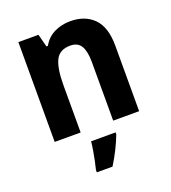

<svg xmlns="http://www.w3.org/2000/svg" viewBox="-140 -661 881 987"><g transform="rotate(-20 300.0 -167.5)"><path d="M356 -556Q437 -556 484.5 -508Q532 -460 532 -358V0H390V-321Q390 -379 372.5 -408.5Q355 -438 314 -438Q255 -438 233.5 -394Q212 -350 212 -259V0H70V-546H180L198 -476H206Q229 -517 269 -536.5Q309 -556 356 -556ZM381 71Q368 106 348.5 145Q329 184 306 221H220V208Q225 189 230.5 162.5Q236 136 240.5 109Q245 82 247 61H381Z"/></g></svg>

Font: Noto Sans SemiCondensed
Style: Bold
Weight: 700
Width: 4
Designer: Monotype Design Team
Foundry: Monotype Imaging Inc.
Version: Version 2.013; ttfautohint (v1.8.4.7-5d5b)